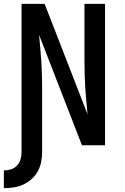

<svg xmlns="http://www.w3.org/2000/svg" viewBox="-29 -755 649 998"><path d="M-9 223V131Q10 131 28.5 125Q47 119 60 105Q73 91 78 72.5Q83 54 83 35V-735H203L426 -161Q423 -196 419.5 -231Q416 -266 414 -301Q412 -336 411 -371Q410 -406 410 -441V-735H517V0H397L174 -574Q177 -539 180.5 -504Q184 -469 186 -434Q188 -399 189 -364Q190 -329 190 -294V35Q190 61 185 86.5Q180 112 167.5 135Q155 158 135.5 175.5Q116 193 92.5 204Q69 215 43 219Q17 223 -9 223Z"/></svg>

Font: Iosevka Semibold Extended
Style: Regular
Weight: 600
Width: 7
Monospace: yes
Designer: Belleve Invis
Foundry: Belleve Invis
Version: Version 32.5.0; ttfautohint (v1.8.4)